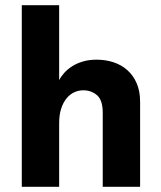

<svg xmlns="http://www.w3.org/2000/svg" viewBox="-20 -720 620 740"><path d="M64 -700H208V-411Q215 -425 227.5 -439Q240 -453 258 -464.5Q276 -476 299.5 -483Q323 -490 352 -490Q387 -490 417.5 -480Q448 -470 471 -449.5Q494 -429 507 -398.5Q520 -368 520 -328V0H376V-285Q376 -334 354 -353Q332 -372 301 -372Q283 -372 266.5 -364.5Q250 -357 237 -341.5Q224 -326 216 -302Q208 -278 208 -245V0H64Z"/></svg>

Font: Post Grotesk Bold
Style: Bold
Weight: 700
Version: Version 1.0